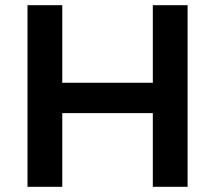

<svg xmlns="http://www.w3.org/2000/svg" viewBox="-20 -720 830 740"><path d="M220 -700V-401H569V-700H703V0H569V-284H220V0H86V-700Z"/></svg>

Font: QuotatisMedium
Style: Regular
Weight: 500
Designer: Julieta Ulanovsky
Foundry: Quotatis-Medium
Version: Version 4.000;PS 004.000;hotconv 1.0.88;makeotf.lib2.5.64775